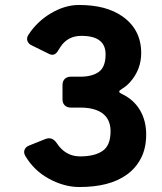

<svg xmlns="http://www.w3.org/2000/svg" viewBox="-20 -736 649 771"><path d="M81 -111Q74 -124 79 -135.5Q84 -147 98 -152L163 -178Q190 -188 208 -161Q243 -108 301.5 -108Q360 -108 392 -130Q424 -152 424 -209Q424 -260 387 -284Q356 -304 302 -304H264Q249 -304 240 -313Q231 -322 231 -337V-395Q231 -410 240 -419Q249 -428 264 -428H302Q350 -428 377 -447.5Q404 -467 404 -518Q404 -592 307 -592Q252 -592 223 -548L211 -529Q198 -510 178 -519L107 -554Q94 -560 90 -572Q86 -584 94 -596Q129 -650 185 -683Q241 -716 297 -716Q353 -716 396 -704.5Q439 -693 472 -670Q547 -617 547 -523Q547 -457 503 -407Q489 -391 474 -382Q459 -373 458.5 -368.5Q458 -364 471 -358Q518 -335 542.5 -293Q567 -251 567 -196Q567 -141 546 -100.5Q525 -60 489 -34.5Q453 -9 406 3Q359 15 298.5 15Q238 15 177 -18Q116 -51 81 -111Z"/></svg>

Font: Tsunagi Gothic Black
Style: Regular
Weight: 900
Designer: Yoshimichi Ohira
Foundry: Positype
Version: Version 1.001